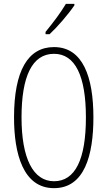

<svg xmlns="http://www.w3.org/2000/svg" viewBox="-20 -969 559 999"><path d="M367 -941V-949H323C292 -898 260 -856 217 -803V-791H238C278 -828 335 -894 367 -941ZM466 -358C466 -569 411 -724 261 -724C126 -724 53 -602 53 -358C53 -170 100 10 261 10C420 10 466 -162 466 -358ZM92 -358C92 -569 146 -689 261 -689C372 -689 427 -572 427 -358C427 -141 372 -26 261 -26C152 -26 92 -146 92 -358Z"/></svg>

Font: Noto Sans Georgian ExtraCondensed ExtraLight
Style: Regular
Weight: 200
Width: 2
Designer: Monotype Design Team, Akaki Razmadze
Foundry: Google LLC
Version: Version 2.005